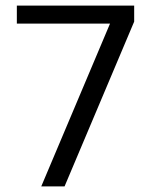

<svg xmlns="http://www.w3.org/2000/svg" viewBox="-20 -664 538 684"><path d="M210 0 458 -587V-644H40V-580H372L127 0Z"/></svg>

Font: Kanit Light
Style: Regular
Weight: 300
Designer: Katatrad Team
Foundry: CadsonDemak
Version: Version 1.000;PS 001.000;hotconv 1.0.88;makeotf.lib2.5.64775